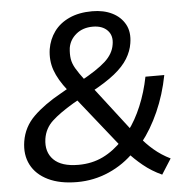

<svg xmlns="http://www.w3.org/2000/svg" viewBox="-52 -764 778 822"><g transform="rotate(-5 337.0 -352.5)"><path d="M612 9Q568 -11 532 -40.5Q496 -70 471 -99H498Q449 -48 384 -19.5Q319 9 247 9Q173 9 122.5 -15.5Q72 -40 49.5 -83.5Q27 -127 36 -184Q46 -246 91.5 -290.5Q137 -335 211 -376L258 -403L240 -387Q202 -435 187 -477.5Q172 -520 179 -568Q186 -610 210 -643Q234 -676 275.5 -695Q317 -714 374 -714Q423 -714 459.5 -696Q496 -678 514.5 -644.5Q533 -611 525 -563Q520 -530 500.5 -498Q481 -466 443 -435.5Q405 -405 342 -371L343 -394L500 -190H483Q515 -232 539.5 -290.5Q564 -349 577 -415H658Q642 -332 610 -260Q578 -188 535 -134L530 -159Q551 -131 583 -103.5Q615 -76 654 -57ZM259 -64Q317 -64 364.5 -87Q412 -110 453 -154L445 -129L264 -356L303 -353L259 -328Q200 -293 167 -262.5Q134 -232 127 -187Q119 -131 152.5 -97.5Q186 -64 259 -64ZM371 -648Q328 -648 299.5 -624.5Q271 -601 265 -566Q262 -540 265 -519.5Q268 -499 280.5 -477.5Q293 -456 318 -423L298 -420Q373 -461 408 -493Q443 -525 449 -564Q456 -602 434 -625Q412 -648 371 -648Z"/></g></svg>

Font: Mulish ExtraLight Medium
Style: Italic
Weight: 500
Italic angle: -9°
Version: Version 3.603